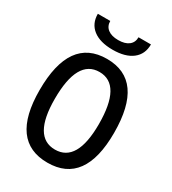

<svg xmlns="http://www.w3.org/2000/svg" viewBox="-218 -1020 1021 1143"><g transform="rotate(30 293.0 -449.0)"><path d="M293 9.8Q37.1 9.8 37.1 -341.8Q37.1 -703.1 293 -703.1Q548.8 -703.1 548.8 -341.8Q548.8 9.8 293 9.8ZM293 -80.1Q444.3 -80.1 444.3 -341.8Q444.3 -613.3 293 -613.3Q141.6 -613.3 141.6 -341.8Q141.6 -80.1 293 -80.1ZM293 -766.6Q206.1 -766.6 158.2 -803.7Q110.4 -840.8 110.4 -908.2H195.8Q195.8 -872.6 221.4 -852.8Q247.1 -833 293 -833Q339.4 -833 364.7 -852.8Q390.1 -872.6 390.1 -908.2H475.6Q475.6 -840.8 427.7 -803.7Q379.9 -766.6 293 -766.6Z"/></g></svg>

Font: CaskaydiaCove NFP
Style: Regular
Weight: 400
Designer: Aaron Bell
Foundry: Saja Typeworks
Version: Version 2111.001; VTT 6.35;Nerd Fonts 3.1.1